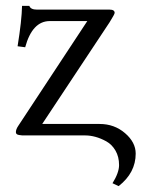

<svg xmlns="http://www.w3.org/2000/svg" viewBox="-20 -462 496 655"><path d="M149.9 -390.1Q90.3 -390.1 65.9 -300.8L40 -304.2Q54.2 -392.1 55.2 -441.9H80.1Q84.5 -429.2 106 -429.2H354Q371.1 -429.2 371.1 -418Q371.1 -413.6 354 -386.2L124 -39.1H319.8Q370.1 -39.1 406.5 -7.8Q442.9 23.4 442.9 62Q442.9 127.4 384.8 172.9L363.8 163.1Q386.2 127 386.2 101.1Q386.2 72.8 374 51.8Q361.8 30.8 342.8 20.3Q323.7 9.8 305.7 4.9Q287.6 0 271 0H67.9Q59.1 0 54.7 -0.2Q50.3 -0.5 44.7 -1.5Q39.1 -2.4 36.6 -4.9Q34.2 -7.3 34.2 -11.2Q34.2 -20.5 42 -32.2L277.8 -390.1Z"/></svg>

Font: Linux Biolinum
Style: Regular
Weight: 400
Designer: Philipp H. Poll
Foundry: Philipp H. Poll
Version: Version 0.6.4